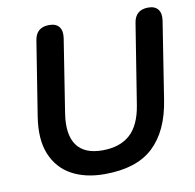

<svg xmlns="http://www.w3.org/2000/svg" viewBox="-80 -795 899 887"><g transform="rotate(-10 369.0 -351.5)"><path d="M341 10Q251 10 187 -25Q123 -60 94 -130.5Q65 -201 82 -307L137 -653Q146 -713 207 -713Q239 -713 253.5 -694.5Q268 -676 263 -642L209 -298Q194 -201 229.5 -150.5Q265 -100 350 -100Q432 -100 479.5 -142.5Q527 -185 542 -277L602 -653Q611 -713 672 -713Q703 -713 717.5 -694.5Q732 -676 727 -642L670 -279Q648 -137 569.5 -63.5Q491 10 341 10Z"/></g></svg>

Font: Nunito
Style: Bold Italic
Weight: 700
Italic angle: -9°
Designer: Vernon Adams
Foundry: Vernon Adams
Version: Version 3.601; ttfautohint (v1.8.2.53-6de2)